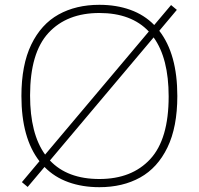

<svg xmlns="http://www.w3.org/2000/svg" viewBox="-20 -769 826 798"><path d="M717 -370Q717 -241 676 -156.2Q635 -71.5 562.5 -31.2Q490 9 393 9Q322.5 9 264.5 -11.8Q206.5 -32.5 165 -75L95 8L71 -12L144 -99Q69 -195.5 69 -370Q69 -499 110 -583.8Q151 -668.5 223.5 -708.8Q296 -749 393 -749Q463.5 -749 521.5 -728.2Q579.5 -707.5 621 -665L691 -748L715 -728L642 -641Q717 -544.5 717 -370ZM167.5 -126.5 598.5 -638Q526 -715 393 -715Q258 -715 181.5 -632.2Q105 -549.5 105 -372Q105 -213 167.5 -126.5ZM681 -368Q681 -527 618.5 -613.5L187.5 -102Q260 -25 393 -25Q528 -25 604.5 -107.8Q681 -190.5 681 -368Z"/></svg>

Font: Encode Sans Expanded Thin
Style: Regular
Weight: 250
Width: 7
Designer: Multiple Designers
Foundry: Impallari Type
Version: Version 2.000